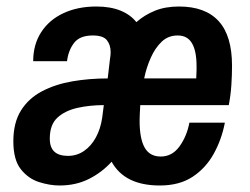

<svg xmlns="http://www.w3.org/2000/svg" viewBox="-20 -558 769 590"><path d="M163 12Q133 12 100 1.5Q67 -9 44 -38Q21 -67 21 -124Q21 -181 44.5 -218.5Q68 -256 109 -277.5Q150 -299 202 -308Q254 -317 311 -317L318 -377Q319 -382 319.5 -387.5Q320 -393 320 -398Q320 -420 308.5 -434.5Q297 -449 265 -449Q225 -449 207.5 -426Q190 -403 186 -370H82Q82 -421 106.5 -459Q131 -497 175 -517.5Q219 -538 276 -538Q319 -538 350 -525.5Q381 -513 399 -490Q424 -512 456 -525Q488 -538 530 -538Q611 -538 652 -493Q693 -448 693 -356Q693 -328 691 -297Q689 -266 683 -235H411Q410 -219 409.5 -206Q409 -193 409 -187Q409 -132 424.5 -104.5Q440 -77 474 -77Q509 -77 531.5 -108Q554 -139 562 -181H671Q661 -129 636.5 -85Q612 -41 571.5 -14.5Q531 12 471 12Q363 12 323 -61Q293 -28 253 -8Q213 12 163 12ZM189 -79Q216 -79 238 -94Q260 -109 274.5 -135.5Q289 -162 294 -196L299 -235Q256 -235 218 -226.5Q180 -218 156.5 -196.5Q133 -175 133 -132Q133 -105 147 -92Q161 -79 189 -79ZM423 -317H583Q584 -335 584 -342.5Q584 -350 584 -355Q584 -401 570 -425Q556 -449 526 -449Q497 -449 477 -430Q457 -411 443.5 -381Q430 -351 423 -317Z"/></svg>

Font: Archivo Narrow SemiBold
Style: Italic
Weight: 600
Italic angle: -8°
Designer: Hector Gatti
Foundry: Omnibus-Type
Version: Version 3.002